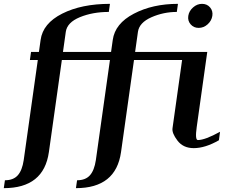

<svg xmlns="http://www.w3.org/2000/svg" viewBox="-49 -770 1194 998"><path d="M1001 -750Q1027.3 -750 1043 -731.4Q1058.6 -712.9 1054.7 -687.5Q1050.8 -662.1 1030.3 -643.6Q1009.8 -625 983.4 -625Q958 -625 941.9 -643.6Q925.8 -662.1 929.7 -687.5Q933.6 -712.9 954.6 -731.4Q975.6 -750 1001 -750ZM1028.3 -500 973.6 -110.4Q963.9 -42 979.5 -42Q1016.6 -42 1094.7 -85L1088.9 -41Q1017.6 0 958 0Q903.3 0 873.5 -39.1Q843.8 -78.1 847.7 -103.5L897.5 -458H647.5L580.1 20.5Q553.7 208 345.7 208L351.6 167Q395.5 167 418.5 141.1Q441.4 115.2 449.2 62.5L522.5 -458H272.5L205.1 20.5Q178.7 208 -29.3 208L-23.4 167Q20.5 167 43.5 141.1Q66.4 115.2 74.2 62.5L147.5 -458H106.4L112.3 -500H153.3L162.1 -562.5Q173.8 -648.4 274.4 -699.2Q375 -750 522.5 -750L516.6 -708Q432.6 -708 366.2 -680.7Q299.8 -653.3 293 -604.5L278.3 -500H528.3L537.1 -562.5Q548.8 -647.5 646.5 -698.7Q744.1 -750 876 -750L870.1 -708Q800.8 -708 737.8 -680.2Q674.8 -652.3 668 -604.5L653.3 -500Z"/></svg>

Font: okolaks
Style: BoldItalic
Weight: 600
Width: 8
Italic angle: -8°
Version: Version 000.6.0